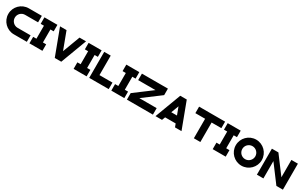

<svg xmlns="http://www.w3.org/2000/svg" viewBox="456 -3498 10038 6396"><g transform="rotate(30 5475.0 -300.0)"><path d="M0 -300C0 -24 224 200 500 200H1000V-50H500C362 -50 250 -162 250 -300C250 -438 362 -550 500 -550H1000V-800H500C224 -800 0 -576 0 -300Z M1100 -50V200H1600V-50H1475V-550H1600V-800H1100V-550H1225V-50Z M2200 -133.3 1950 -800H1700L2075 200H2325L2700 -800H2450Z M2800 -50V200H3300V-50H3175V-550H3300V-800H2800V-550H2925V-50Z M4150 200V-50H3650V-800H3400V200Z M4250 -50V200H4750V-50H4625V-550H4750V-800H4250V-550H4375V-50Z M4850 -550H5516.7L4850 -50V200H5850V-50H5183.3L5850 -550V-800H4850Z M6325 -800 5950 200H6200L6246.9 75H6653.2L6700 200H6950L6575 -800ZM6340.7 -175 6450 -466.7 6559.4 -175Z M7050 -550H7425V200H7675V-550H8050V-800H7050Z M8150 -50V200H8650V-50H8525V-550H8650V-800H8150V-550H8275V-50Z M9250 -800C8974 -800 8750 -576 8750 -300C8750 -24 8974 200 9250 200C9526 200 9750 -24 9750 -300C9750 -576 9526 -800 9250 -800ZM9500 -300C9500 -162 9388 -50 9250 -50C9112 -50 9000 -162 9000 -300C9000 -438 9112 -550 9250 -550C9388 -550 9500 -438 9500 -300Z M10600 -133.3 10100 -800H9850V200H10100V-466.7L10600 200H10850V-800H10600Z"/></g></svg>

Font: Kubos
Style: Regular
Weight: 400
Version: Version 001.000